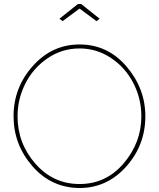

<svg xmlns="http://www.w3.org/2000/svg" viewBox="-20 -938 797 963"><path d="M278 -844 371 -918H387L480 -844L464 -832L379 -895L294 -832ZM48 -355Q48 -499 144.5 -607Q241 -715 379 -715Q520 -715 614.5 -604.5Q709 -494 709 -355Q709 -210 613 -102.5Q517 5 379 5Q237 4 142.5 -104.5Q48 -213 48 -355ZM379 -15Q512 -15 600.5 -119Q689 -223 689 -355Q689 -443 649 -521Q609 -599 537 -647Q465 -695 379 -695Q290 -695 217.5 -645Q145 -595 106.5 -517.5Q68 -440 68 -355Q68 -219 157.5 -117Q247 -15 379 -15Z"/></svg>

Font: Raleway-v4020 Thin
Style: Regular
Weight: 250
Designer: Matt McInerney, Pablo Impallari, Rodrigo Fuenzalida
Foundry: Matt McInerney, Pablo Impallari, Rodrigo Fuenzalida
Version: Version 4.020;PS 004.020;hotconv 1.0.88;makeotf.lib2.5.64775